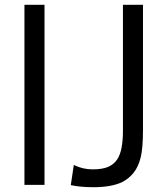

<svg xmlns="http://www.w3.org/2000/svg" viewBox="-20 -779 707 809"><path d="M83 -758.8H167.5V0H83ZM291 -84Q328.1 -65.4 370.6 -65.4Q413.1 -65.4 437.5 -76.7Q461.9 -87.9 475.1 -109.4Q498 -145 498 -228.5V-758.8H582.5V-233.9Q582.5 -153.8 572.5 -114.5Q562.5 -75.2 542.7 -50.8Q522.9 -26.4 496.6 -12.7Q451.2 9.8 373.5 9.8Q317.9 9.8 278.3 1Z"/></svg>

Font: Duru Sans
Style: Regular
Weight: 400
Designer: Onur Yazõcõgil
Foundry: Onur Yazõcõgil
Version: Version 1.002